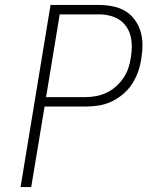

<svg xmlns="http://www.w3.org/2000/svg" viewBox="-20 -755 640 775"><path d="M63 0 184 -735H378Q407 -735 435 -729.5Q463 -724 485.5 -710.5Q508 -697 524 -675Q540 -653 547.5 -627.5Q555 -602 555 -573.5Q555 -545 550 -516Q546 -490 537 -464.5Q528 -439 513 -416Q498 -393 476 -374.5Q454 -356 429 -344.5Q404 -333 377.5 -329Q351 -325 325 -325H160L106 0ZM166 -363H325Q346 -363 367.5 -367Q389 -371 409.5 -380.5Q430 -390 447.5 -405.5Q465 -421 478 -440Q491 -459 498 -480Q505 -501 508 -522Q512 -545 512 -567Q512 -589 507 -609.5Q502 -630 490 -647.5Q478 -665 460.5 -676Q443 -687 422 -692Q401 -697 379 -697H221Z"/></svg>

Font: Iosevka Extralight Extended
Style: Italic
Weight: 200
Width: 7
Italic angle: -9°
Monospace: yes
Designer: Belleve Invis
Foundry: Belleve Invis
Version: Version 32.5.0; ttfautohint (v1.8.4)